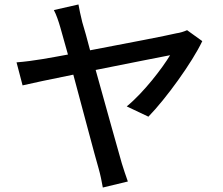

<svg xmlns="http://www.w3.org/2000/svg" viewBox="-20 -788 996 859"><path d="M644 -266C723 -347 840 -509 885 -604L817 -653C804 -647 785 -641 769 -639C728 -629 541 -593 383 -563C370 -613 358 -657 348 -689C340 -720 335 -747 331 -768L221 -743C232 -722 241 -696 250 -665C256 -643 269 -599 284 -544C207 -530 132 -515 54 -509L81 -406C114 -414 204 -433 308 -454C352 -291 405 -89 421 -35C429 -7 436 27 440 51L552 24C544 2 531 -37 525 -57C508 -115 455 -307 408 -475C560 -506 712 -535 741 -541C707 -484 622 -373 547 -312Z"/></svg>

Font: Kinto Sans Med
Style: Regular
Weight: 500
Designer: Authors: Ryoko NISHIZUKA  (kana & ideographs); Paul D. Hunt (Latin, Greek & Cyrillic); Wenlong ZHANG  (bopomofo); Sandol
Foundry: Adobe Systems Incorporated, ookami Inc.
Version: Version 0.001